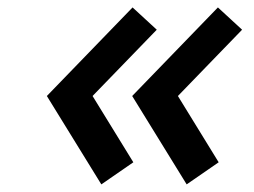

<svg xmlns="http://www.w3.org/2000/svg" viewBox="-20 -580 668 504"><path d="M330 -154 246 -96 103 -328 328 -560.5 391.5 -502 223 -328ZM554 -154 470 -96 327 -328 552 -560.5 615.5 -502 447 -328Z"/></svg>

Font: Russisch Sans ExtraBold
Style: Italic
Weight: 800
Width: 4
Italic angle: -10°
Designer: Michael Sharanda (font) & Cristiano Sobral (main changes)
Foundry: Michael Sharanda
Version: Version 2.00;September 8, 2020;FontCreator 13.0.0.2681 64-bi